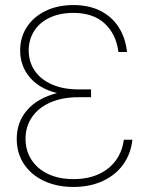

<svg xmlns="http://www.w3.org/2000/svg" viewBox="-20 -737 591 767"><path d="M207.5 -365.2Q136.2 -383.3 98.4 -428.7Q60.5 -474.1 60.5 -535.2Q60.5 -587.9 87.4 -629.2Q114.3 -670.4 162.6 -693.6Q210.9 -716.8 273.4 -716.8Q335.4 -716.8 381.6 -693.4Q427.7 -669.9 454.6 -627.7Q481.4 -585.4 487.3 -529.3H453.1Q443.8 -601.1 397.9 -643.3Q352.1 -685.5 273.4 -685.5Q219.2 -685.5 178.7 -666.5Q138.2 -647.5 116.5 -613.3Q94.7 -579.1 94.7 -535.2Q94.7 -489.7 118.7 -454.6Q142.6 -419.4 187.5 -399.7Q232.4 -379.9 293 -379.9H343.8V-348.6H293Q229.5 -348.6 181.6 -327.9Q133.8 -307.1 107.9 -269.3Q82 -231.4 82 -182.6Q82 -135.7 105.5 -99.1Q128.9 -62.5 172.1 -42Q215.3 -21.5 273.4 -21.5Q331.5 -21.5 374.8 -41.5Q418 -61.5 443.4 -97.2Q468.8 -132.8 474.6 -178.7H508.8Q502.9 -123 472.4 -80.3Q441.9 -37.6 390.6 -13.9Q339.4 9.8 273.4 9.8Q207 9.8 155.5 -14.4Q104 -38.6 75.4 -82Q46.9 -125.5 46.9 -181.6Q46.9 -249.5 88.6 -297.4Q130.4 -345.2 207.5 -365.2Z"/></svg>

Font: Pretendard GOV Thin
Style: Regular
Weight: 100
Designer: Base glyphs from Inter by Rasmus Andersson; Hangeul glyphs from Noto Sans CJK(Source Han Sans) by Jang Soo-young and Kan
Foundry: Kil Hyung-jin
Version: Version 1.309